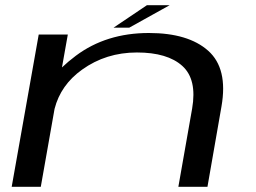

<svg xmlns="http://www.w3.org/2000/svg" viewBox="-20 -719 985 739"><path d="M25 0 129 -586H241L218.5 -459.5Q242 -482 272 -504.5Q389 -592 553 -592Q704.5 -592 781.2 -523.8Q858 -455.5 832.5 -309.5L778.5 0H666.5L719.5 -301Q739 -413.5 681.8 -465.2Q624.5 -517 507 -517Q388 -517 296 -451Q213.5 -392 190 -300L137 0ZM417 -612.5 545.5 -699H633L477.5 -612.5Z"/></svg>

Font: Anybody UltraExpanded Regular
Style: Italic
Weight: 400
Width: 9
Italic angle: -10°
Designer: Tyler Finck
Foundry: Etcetera Type Company
Version: Version 1.010; ttfautohint (v1.8.3) -l 8 -r 50 -G 200 -x 14 